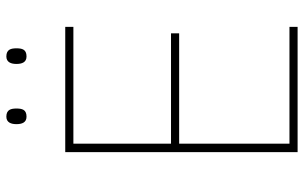

<svg xmlns="http://www.w3.org/2000/svg" viewBox="-192 -836 935 590"><g transform="rotate(-90 275.0 -540.5)"><path d="M189 -957C189 -940 194 -926 212 -926C234 -926 237 -940 237 -957C237 -973 234 -988 212 -988C194 -988 189 -973 189 -957ZM374 -957C374 -940 379 -926 397 -926C419 -926 422 -940 422 -957C422 -973 419 -988 397 -988C379 -988 374 -973 374 -957ZM488 -93V-118H129V-457H468V-482H129V-782H488V-807H103V-93Z"/></g></svg>

Font: Noto Sans Telugu UI Thin
Style: Regular
Weight: 100
Designer: Jelle Bosma - Monotype Design Team
Foundry: Monotype Imaging Inc.
Version: Version 2.005